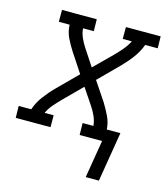

<svg xmlns="http://www.w3.org/2000/svg" viewBox="-135 -602 745 859"><g transform="rotate(15 237.0 -172.5)"><path d="M342 175 371 0H267L266 -55H316Q314 -78 304.5 -99Q295 -120 283 -138L232 -214L152 -134Q134 -116 117 -96.5Q100 -77 90 -55H132V0H-29L-30 -55H28Q39 -88 61 -117.5Q83 -147 109 -173L199 -263L141 -351Q124 -377 110.5 -405Q97 -433 96 -465H46V-520H207L208 -465H158Q160 -442 169.5 -421Q179 -400 191 -382L241 -306L322 -386Q340 -404 356.5 -423.5Q373 -443 384 -465H342V-520H503L504 -465H446Q434 -432 412 -402.5Q390 -373 364 -347L274 -257L333 -169Q349 -143 362.5 -115Q376 -87 378 -55H441L403 175Z"/></g></svg>

Font: Iosevka Curly Slab Light
Style: Italic
Weight: 300
Italic angle: -9°
Monospace: yes
Designer: Belleve Invis
Foundry: Belleve Invis
Version: Version 22.1.2; ttfautohint (v1.8.4)